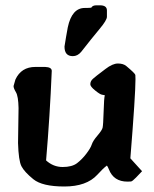

<svg xmlns="http://www.w3.org/2000/svg" viewBox="-20 -674 572 712"><path d="M350.6 -654.3Q376.5 -654.3 376.5 -635.3Q376.5 -635.3 376.5 -634.8V-611.8Q376.5 -599.1 348.9 -566.2Q321.3 -533.2 280.8 -481.4Q267.6 -465.8 250 -465.8Q219.2 -465.8 219.2 -501V-501.5Q224.6 -536.6 231.4 -572.8Q246.6 -644.5 294.4 -644.5Q294.4 -644.5 294.9 -644.5Q311.5 -644.5 318.4 -645.5Q323.2 -654.3 337.4 -654.3ZM448.2 -429.2Q481 -401.9 481.9 -396Q482.4 -391.6 482.4 -380.4Q482.4 -322.3 463.4 -86.9L506.8 -39.1L484.4 -15.6Q470.7 -1.5 465.8 -1Q460 -0.5 452.6 -0.5Q401.4 -0.5 383.8 -45.9Q379.9 -55.7 376.5 -60.1Q362.3 -49.8 340.8 -25.9Q300.8 17.6 218.8 17.6Q136.7 17.6 103.5 -9.5Q70.3 -36.6 59.6 -57.4Q48.8 -78.1 46.9 -143.6L48.8 -273.4Q47.9 -317.4 39.1 -332Q30.3 -346.7 30.3 -354.5V-355L37.1 -378.9Q58.6 -425.8 111.3 -425.8H147.5Q171.9 -424.8 171.9 -411.1V-410.6Q165 -243.2 150.9 -79.1Q177.7 -54.7 212.4 -54.7Q247.1 -54.7 265.6 -68.8Q284.2 -83 300 -103.8Q315.9 -124.5 320.3 -138.2Q324.7 -151.9 341.3 -171.1Q357.9 -190.4 360.4 -200Q362.8 -209.5 364.3 -260.3Q365.7 -311 368.7 -320.8Q365.7 -321.8 358.4 -322.8Q351.1 -323.7 333 -338.4Q314.9 -353 314.9 -361.3Q314.9 -373.5 325 -382.1Q335 -390.6 339.8 -394.3Q344.7 -397.9 371.1 -418.2Q397.5 -438.5 417.2 -438.5Q437 -438.5 448.2 -429.2Z"/></svg>

Font: Drukaatie burti
Style: Demi
Weight: 600
Version: Version 0.14